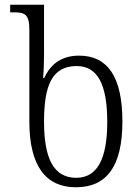

<svg xmlns="http://www.w3.org/2000/svg" viewBox="-20 -780 591 811"><path d="M314 -545C239 -545 193 -508 167 -451H162C165 -484 166 -523 166 -556V-760H23V-728H38C84 -728 104 -720 104 -655V-266C104 -76 176 11 300 11C430 11 497 -76 497 -267C497 -458 433 -545 314 -545ZM302 -29C207 -29 166 -110 166 -266C166 -418 199 -501 304 -501C394 -501 433 -420 433 -265C433 -105 389 -29 302 -29Z"/></svg>

Font: Noto Serif Georgian SemiCondensed Light
Style: Regular
Weight: 300
Width: 4
Designer: Monotype Design Team, Akaki Razmadze
Foundry: Google LLC
Version: Version 2.003